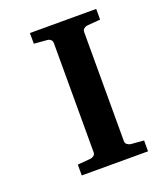

<svg xmlns="http://www.w3.org/2000/svg" viewBox="-93 -503 458 561"><g transform="rotate(-20 136.0 -222.5)"><path d="M272 -1H65.9V-34.7L106.9 -38.1Q112.8 -39.1 117.2 -42.7Q121.6 -46.4 121.6 -52.7V-392.6Q121.6 -398.9 117.2 -402.8Q112.8 -406.7 106.9 -407.2L65.9 -410.6V-443.8H272V-410.6L231 -407.2Q225.6 -406.7 220.7 -402.8Q215.8 -398.9 215.8 -392.6V-52.7Q215.8 -46.4 220.7 -42.7Q225.6 -39.1 231 -38.1L272 -34.7Z"/></g></svg>

Font: MANDARAM
Style: Book
Weight: 400
Designer: CLT@C-DIT
Version: Version 1.28